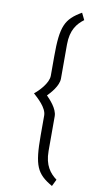

<svg xmlns="http://www.w3.org/2000/svg" viewBox="-102 -865 514 1024"><g transform="rotate(10 154.5 -353.0)"><path d="M276 79C240 52 208 14 208 -65V-253C208 -294 164 -339 148 -355C164 -371 206 -416 206 -456V-641C206 -720 238 -758 274 -785L256 -822C170 -772 150 -731 150 -567V-462C150 -421 101 -372 78 -354C101 -333 152 -289 152 -247V-140C152 25 171 66 258 116Z"/></g></svg>

Font: Advent Pro
Style: Regular
Weight: 400
Designer: Andreas Kalpakidis
Foundry: Andreas Kalpakidis
Version: Version 2.002 2008